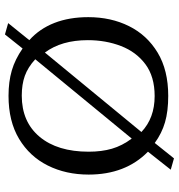

<svg xmlns="http://www.w3.org/2000/svg" viewBox="7 -704 732 786"><g transform="rotate(-90 373.0 -311.0)"><path d="M117.7 35.2 71.3 22 145 -71.3Q51.3 -163.1 51.3 -314Q51.3 -407.2 88.4 -481.4Q125.5 -555.7 197.5 -598.9Q269.5 -642.1 373.5 -642.1Q431.6 -642.1 477.5 -628.7Q523.4 -615.2 567.4 -584.5L625 -656.7L671.4 -643.6L601.6 -557.1Q648.4 -515.1 672.1 -454.3Q695.8 -393.6 695.8 -315.4Q695.8 -222.7 658.9 -148.7Q622.1 -74.7 550.3 -31.5Q478.5 11.7 373.5 11.7Q310.5 11.7 265.4 -1.5Q220.2 -14.6 180.7 -43.5ZM372.6 -43.9Q452.6 -43.9 503.2 -81.8Q553.7 -119.6 577.6 -181.9Q601.6 -244.1 601.6 -317.4Q601.6 -425.3 550.8 -493.2L225.6 -98.1Q282.7 -43.9 372.6 -43.9ZM198.7 -137.7 523.4 -532.7Q490.2 -563 455.3 -575.4Q420.4 -587.9 374.5 -587.9Q267.1 -587.9 206.1 -514.9Q145 -441.9 145 -314Q145 -260.7 157.2 -218.8Q169.4 -176.8 198.7 -137.7Z"/></g></svg>

Font: Kameron
Style: Regular
Weight: 400
Designer: Vernon Adams
Foundry: Vernon Adams
Version: Version 1.100